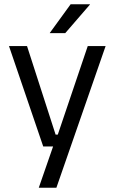

<svg xmlns="http://www.w3.org/2000/svg" viewBox="-20 -703 534 895"><path d="M285.7 -75.5 243.1 -56.9 389 -488.2H472.3L242.9 172H160.8L238.1 -50.8L273.7 -20.2H181.5L21.9 -488.2H106L239.2 -75.5ZM309.2 -683.1H399.2V-681.7L284 -548.4H212.3V-549.7Z"/></svg>

Font: Anek Bangla Medium
Style: Regular
Weight: 500
Designer: Sulekha Rajkumar (Bangla), Yesha Goshar (Latin)
Foundry: Ek Type
Version: Version 1.003